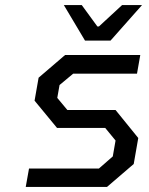

<svg xmlns="http://www.w3.org/2000/svg" viewBox="-20 -741 591 761"><path d="M317 -580 233 -721H304L366 -636H372L464 -721H543L418 -580ZM82 0 95 -73H372L427 -121L438 -184L397 -234H206L117 -342L133 -433L238 -523H536L523 -449H270L216 -404L207 -353L247 -305H438L528 -194L510 -91L404 0Z"/></svg>

Font: Tomorrow
Style: Italic
Weight: 400
Italic angle: -10°
Designer: Tony de Marco, Monica Rizzolli
Foundry: Just in Type
Version: Version 2.002